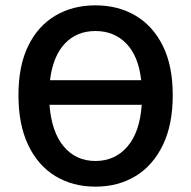

<svg xmlns="http://www.w3.org/2000/svg" viewBox="-20 -686 714 718"><path d="M337 12Q252 12 187 -27.5Q122 -67 85.5 -143.5Q49 -220 49 -330Q49 -440 85.5 -514.5Q122 -589 187 -627.5Q252 -666 337 -666Q422 -666 487 -627.5Q552 -589 589 -514.5Q626 -440 626 -330Q626 -220 589 -143.5Q552 -67 487 -27.5Q422 12 337 12ZM337 -570Q267 -570 222.5 -523Q178 -476 167 -386H508Q498 -476 452.5 -523Q407 -570 337 -570ZM337 -84Q410 -84 456.5 -138Q503 -192 510 -294H165Q173 -192 218.5 -138Q264 -84 337 -84Z"/></svg>

Font: Source Sans Pro SemiBold
Style: Regular
Weight: 600
Designer: Paul D. Hunt
Foundry: Adobe Systems Incorporated
Version: Version 2.045;hotconv 1.0.109;makeotfexe 2.5.65596